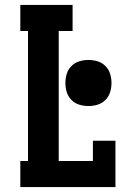

<svg xmlns="http://www.w3.org/2000/svg" viewBox="-20 -755 540 775"><path d="M62 0V-105H93V-630H62V-735H273V-630H217V-105H355V-187H446V0ZM337 -327Q318 -327 300 -332.5Q282 -338 268.5 -351.5Q255 -365 249.5 -383Q244 -401 244 -420Q244 -439 249.5 -457Q255 -475 268.5 -488.5Q282 -502 300 -507.5Q318 -513 337 -513Q356 -513 374 -507.5Q392 -502 405.5 -488.5Q419 -475 424.5 -457Q430 -439 430 -420Q430 -401 424.5 -383Q419 -365 405.5 -351.5Q392 -338 374 -332.5Q356 -327 337 -327Z"/></svg>

Font: Iosevka Slab Extrabold
Style: Regular
Weight: 800
Monospace: yes
Designer: Belleve Invis
Foundry: Belleve Invis
Version: Version 11.1.1; ttfautohint (v1.8.3)